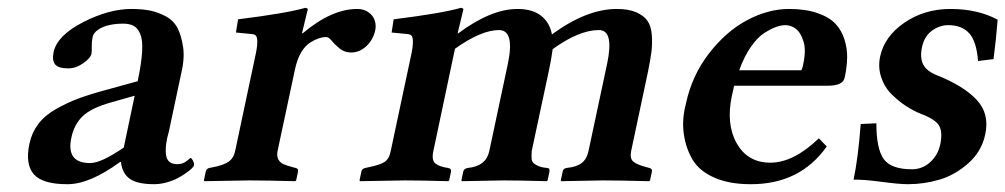

<svg xmlns="http://www.w3.org/2000/svg" viewBox="-20 -467 2602 497"><path d="M291 -47.9Q211.9 10.3 153.8 9.8Q89.8 9.8 67.4 -16.1Q44.9 -42 56.2 -95.2Q62.5 -124 79.1 -146Q95.7 -168 124.3 -184.3Q152.8 -200.7 183.6 -212.2Q214.4 -223.6 260.3 -235.8L336.4 -256.8Q346.2 -303.2 347.9 -333.5Q349.6 -363.8 343 -379.2Q336.4 -394.5 325.9 -400.1Q315.4 -405.8 298.3 -405.8Q279.3 -405.8 262.2 -401.9Q245.1 -397.9 233.6 -389.9Q222.2 -381.8 219.7 -371.1Q217.3 -359.9 217.5 -346.4Q217.8 -333 216.8 -328.1Q214.4 -316.4 195.3 -303.2Q176.3 -290 156.7 -290Q130.9 -290 122.6 -300.5Q114.3 -311 118.7 -332Q127.9 -375 194.8 -409.4Q261.7 -443.8 320.3 -443.8Q347.2 -443.8 368.2 -439.7Q389.2 -435.5 409.4 -424.6Q429.7 -413.6 439.7 -394Q449.7 -374.5 454.1 -344.2Q458.5 -314 447.8 -271L417 -126Q406.7 -91.3 409.7 -66.7Q412.6 -42 439 -42Q453.1 -42 462.9 -50Q472.7 -58.1 473.1 -58.1Q476.1 -58.1 479.7 -50.5Q483.4 -43 481.9 -38.1Q481.4 -36.1 476.3 -31Q471.2 -25.9 461.2 -18.8Q451.2 -11.7 439 -5.4Q426.8 1 410.6 5.4Q394.5 9.8 378.9 9.8Q335.4 9.8 315.9 -4.2Q296.4 -18.1 293 -47.9ZM300.3 -85 328.6 -219.2 268.1 -202.1Q215.8 -187.5 193.6 -165.8Q171.4 -144 164.6 -109.9Q150.9 -44.9 213.4 -44.9Q241.7 -44.9 300.3 -85Z M763.7 -380.9Q838.4 -443.8 904.8 -443.8Q921.9 -443.8 933.8 -435.3Q945.8 -426.8 950 -414.1Q954.1 -401.4 951.2 -388.2Q945.8 -363.8 928.2 -347.4Q910.6 -331.1 889.2 -331.1Q872.1 -331.1 859.6 -341.1Q847.2 -351.1 839.1 -361.1Q831.1 -371.1 824.2 -371.1Q806.2 -371.1 784.7 -357.9Q754.9 -339.8 743.7 -288.1L698.7 -77.1Q695.8 -63.5 700.2 -54.9Q704.6 -46.4 712.9 -42.5Q721.2 -38.6 737.8 -34.2L745.6 -32.2Q752.9 -30.3 751.5 -22.9L746.6 0L744.1 2Q664.6 0 625.5 0L509.3 2L507.8 0L512.7 -22.9Q514.2 -30.3 521.5 -32.2L531.7 -34.2Q558.1 -39.1 571.5 -48.3Q585 -57.6 588.9 -77.1L640.6 -320.8Q646 -344.7 646 -357.9Q646 -371.1 642.3 -374.8Q638.7 -378.4 631.3 -378.9L590.8 -382.8L596.2 -417Q721.7 -432.6 770.5 -446.8Q775.4 -445.8 776.9 -443.8L761.7 -380.9Z M1164.6 -380.9H1166.5Q1251 -443.8 1319.8 -443.8Q1358.4 -443.8 1380.9 -426Q1403.3 -408.2 1408.7 -377.9Q1498.5 -443.8 1576.7 -443.8Q1607.4 -443.8 1627.2 -435.1Q1647 -426.3 1656.2 -412.8Q1665.5 -399.4 1667.2 -376.7Q1668.9 -354 1666.3 -333Q1663.6 -312 1657.2 -280.8L1613.8 -76.2Q1609.9 -57.1 1618.9 -49.1Q1627.9 -41 1653.8 -34.2L1661.1 -32.2Q1668.9 -30.3 1667.5 -22.9L1662.6 0L1660.2 2Q1579.6 0 1540.5 0L1433.1 2L1431.6 0L1436.5 -22.9Q1438 -30.8 1446.3 -32.2Q1472.2 -34.7 1485.6 -44.9Q1499 -55.2 1503.4 -76.2L1551.8 -303.2Q1569.8 -389.2 1530.3 -389.2Q1479 -389.2 1410.6 -339.8Q1407.2 -314 1400.4 -282.2L1356.4 -76.2Q1355.5 -63 1356.2 -54.9Q1356.9 -46.9 1364.7 -42Q1372.6 -37.1 1379.2 -35.2Q1385.7 -33.2 1396 -32.2Q1403.8 -32.2 1402.3 -22.9L1397.5 0L1395 2Q1323.2 0 1284.2 0L1175.8 2L1174.3 0L1179.2 -22.9Q1180.7 -30.3 1190.4 -32.2Q1238.3 -36.6 1246.6 -76.2L1294.4 -300.8Q1313 -388.7 1272 -389.2Q1225.6 -389.2 1157.7 -340.8L1101.6 -75.2Q1096.7 -51.8 1107.4 -43.5Q1118.2 -35.2 1140.1 -32.2Q1148.9 -30.3 1147.5 -22.9L1142.6 0L1140.1 2Q1068.4 0 1028.3 0L912.1 2L910.6 0L915.5 -22.9Q917 -30.3 925.3 -32.2L934.6 -34.2Q962.9 -40 975.1 -47.6Q987.3 -55.2 991.2 -75.2L1043.5 -320.8Q1048.8 -344.7 1048.8 -357.9Q1048.8 -371.1 1045.2 -374.8Q1041.5 -378.4 1034.2 -378.9L993.7 -382.8L999 -417Q1124.5 -432.6 1173.3 -446.8Q1178.2 -445.8 1179.7 -443.8Z M1893.6 -285.2H2053.7Q2056.2 -287.1 2058.1 -295.9Q2067.4 -335.4 2060.1 -359.1Q2052.7 -382.8 2040.3 -392.3Q2027.8 -401.9 2012.7 -401.9Q2002.4 -401.9 1989.7 -397.5Q1977.1 -393.1 1959.2 -382.1Q1941.4 -371.1 1923.8 -345.9Q1906.2 -320.8 1893.6 -285.2ZM2099.6 -108.9 2120.1 -87.9Q2050.8 10.3 1922.9 9.8Q1867.7 9.8 1829.3 -7.1Q1791 -23.9 1773.4 -52.7Q1755.9 -81.5 1750.2 -119.1Q1744.6 -156.7 1755.4 -198.2Q1771 -271.5 1815.4 -328.9Q1859.9 -386.2 1914.3 -415Q1968.8 -443.8 2022.5 -443.8Q2064.9 -443.8 2095.5 -433.3Q2126 -422.9 2142.1 -406Q2158.2 -389.2 2165.8 -365.2Q2173.3 -341.3 2172.9 -317.4Q2172.4 -293.5 2166.5 -266.1Q2162.1 -245.1 2123 -245.1H1880.4Q1877.4 -231.4 1874.5 -219.2Q1858.9 -145.5 1887.2 -95.7Q1915.5 -45.9 1974.1 -45.9Q2034.2 -45.9 2099.6 -108.9Z M2208 -146 2248.5 -147.9Q2248.5 -81.5 2267.6 -55.2Q2286.6 -28.8 2341.3 -28.8Q2356 -28.8 2370.1 -35.2Q2384.3 -41.5 2397 -56.9Q2409.7 -72.3 2414.1 -94.2Q2420.4 -125 2410.9 -141.6Q2401.4 -158.2 2364.7 -171.9Q2345.2 -179.7 2325.9 -192.1Q2306.6 -204.6 2288.1 -222.9Q2269.5 -241.2 2261 -267.1Q2252.4 -293 2258.3 -320.8Q2269.5 -373 2321.3 -408.4Q2373 -443.8 2440.4 -443.8Q2510.7 -443.8 2562.5 -416Q2558.6 -366.2 2551.8 -314L2511.7 -309.1Q2507.8 -359.9 2488.8 -380.9Q2469.7 -401.9 2434.6 -401.9Q2412.1 -401.9 2392.3 -387.5Q2372.6 -373 2366.7 -345.2Q2360.8 -317.9 2369.6 -300.3Q2378.4 -282.7 2405.8 -272Q2473.6 -245.1 2507.8 -209Q2542 -172.9 2530.3 -119.1Q2521 -74.7 2486.3 -44.2Q2451.7 -13.7 2411.9 -2Q2372.1 9.8 2330.1 9.8Q2307.6 9.8 2262.2 3.7Q2216.8 -2.4 2189.5 -2Q2201.2 -56.6 2208 -146Z"/></svg>

Font: Linux Libertine Slanted
Style: Semibold Slanted
Weight: 600
Designer: Philipp H. Poll
Foundry: Philipp H. Poll
Version: Version 5.1.1